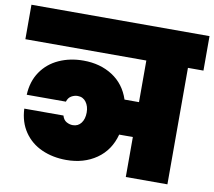

<svg xmlns="http://www.w3.org/2000/svg" viewBox="-92 -833 1035 927"><g transform="rotate(10 425.5 -370.0)"><path d="M862 -571H786V0H582V-196H515Q494 -117 432 -74Q370 -31 284 -31Q218 -31 164 -55Q110 -79 77.5 -126.5Q45 -174 42 -240H234Q240 -219 255 -210.5Q270 -202 286 -202Q312 -202 327 -222Q342 -242 342 -274Q342 -304 327 -324.5Q312 -345 286 -345Q270 -345 255 -336.5Q240 -328 234 -308H42Q45 -374 77.5 -421.5Q110 -469 164 -493.5Q218 -518 284 -518Q366 -518 426.5 -479Q487 -440 511 -367H582V-571H-11V-740H862Z"/></g></svg>

Font: Fz Poppins Black
Style: Regular
Weight: 900
Designer: Ninad Kale (Devanagari), Jonny Pinhorn (Latin)
Foundry: Indian Type Foundry
Version: Vit hóa bi Vntype.Com & FontZin.Com